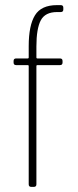

<svg xmlns="http://www.w3.org/2000/svg" viewBox="-20 -729 304 749"><path d="M122 -548V-505Q122 -501 126 -501H214Q224 -501 224 -491V-485Q224 -475 214 -475H126Q122 -475 122 -471V-10Q122 0 112 0H102Q92 0 92 -10V-471Q92 -475 88 -475H43Q33 -475 33 -485V-491Q33 -501 43 -501H88Q92 -501 92 -505V-549Q92 -630 116.5 -669.5Q141 -709 202 -709H217Q227 -709 227 -699V-692Q227 -682 217 -682H203Q156 -682 139 -649.5Q122 -617 122 -548Z"/></svg>

Font: Barlow Condensed Thin
Style: Regular
Weight: 250
Width: 3
Designer: Jeremy Tribby
Foundry: Tribby Type
Version: Version 1.408